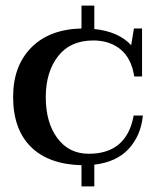

<svg xmlns="http://www.w3.org/2000/svg" viewBox="-20 -582 568 688"><path d="M318 8V86H272V10Q154 7 90.5 -56Q27 -119 27 -235Q27 -345 91.5 -411Q156 -477 272 -480V-562H318V-478Q405 -469 450 -420L460 -480H489V-308H461Q451 -373 412 -405Q373 -437 314 -437Q232 -437 188 -380.5Q144 -324 144 -234Q144 -143 185.5 -87Q227 -31 298 -31Q434 -31 459 -168H492Q485 -96 441 -48.5Q397 -1 318 8Z"/></svg>

Font: Taviraj Medium
Style: Regular
Weight: 500
Designer: Katatrad Team
Foundry: CadsonDemak
Version: Version 1.030